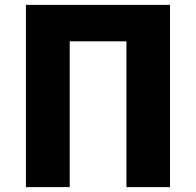

<svg xmlns="http://www.w3.org/2000/svg" viewBox="-20 -765 802 785"><path d="M86 0H265V-596H497V0H675V-745H86Z"/></svg>

Font: ChiuKong Gothic MN Heavy
Style: Regular
Weight: 900
Designer: Ryoko NISHIZUKA 西塚涼子 (kana, bopomofo & ideographs); Paul D. Hunt (Latin, Greek & Cyrillic); Sandoll Communications 산돌커뮤니
Foundry: Adobe
Version: Version 1.300